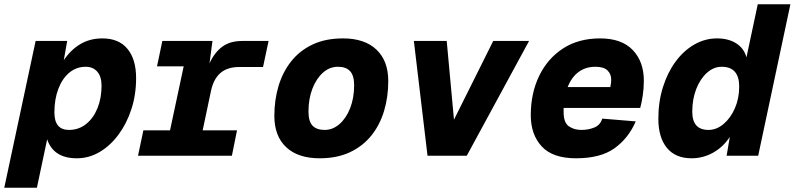

<svg xmlns="http://www.w3.org/2000/svg" viewBox="-53 -730 3725 900"><path d="M-33 150 114 -538H262L246 -448Q279 -497 324 -523.5Q369 -550 427 -550Q504 -550 544.5 -501Q585 -452 585 -364Q585 -286 563 -218.5Q541 -151 502.5 -99Q464 -47 414 -17.5Q364 12 307 12Q198 12 168 -77L120 150ZM270 -121Q316 -121 350.5 -148.5Q385 -176 404 -223Q423 -270 423 -328Q423 -371 403 -394Q383 -417 349 -417Q305 -417 272 -389.5Q239 -362 220.5 -313.5Q202 -265 202 -203Q202 -121 270 -121Z M594 0 619 -119H744L808 -419H683L708 -538H943L929 -433Q953 -485 989.5 -511.5Q1026 -538 1082 -538H1206L1180 -416H1069Q1013 -416 980.5 -388Q948 -360 936 -304L897 -119H1058L1034 0Z M1445 12Q1344 12 1288.5 -40Q1233 -92 1233 -187Q1233 -261 1252.5 -326.5Q1272 -392 1312 -442.5Q1352 -493 1412.5 -521.5Q1473 -550 1555 -550Q1656 -550 1711.5 -497.5Q1767 -445 1767 -350Q1767 -276 1747.5 -210.5Q1728 -145 1688 -95Q1648 -45 1587.5 -16.5Q1527 12 1445 12ZM1469 -121Q1507 -121 1538.5 -148.5Q1570 -176 1588.5 -223.5Q1607 -271 1607 -330Q1607 -376 1588 -396.5Q1569 -417 1531 -417Q1492 -417 1461 -389.5Q1430 -362 1411.5 -314.5Q1393 -267 1393 -207Q1393 -161 1412 -141Q1431 -121 1469 -121Z M1951 0 1887 -538H2041L2075 -169L2259 -538H2427L2135 0Z M2647 12Q2538 12 2486.5 -43.5Q2435 -99 2435 -190Q2435 -293 2474.5 -374.5Q2514 -456 2586.5 -503Q2659 -550 2760 -550Q2861 -550 2913 -495.5Q2965 -441 2965 -352Q2965 -317 2960 -283Q2955 -249 2948 -224H2589Q2589 -214 2589 -204Q2589 -155 2613.5 -138Q2638 -121 2672 -121Q2706 -121 2733.5 -132.5Q2761 -144 2770 -174L2927 -161Q2893 -82 2827.5 -35Q2762 12 2647 12ZM2738 -417Q2692 -417 2659 -392.5Q2626 -368 2608 -322H2808Q2809 -330 2810.5 -337.5Q2812 -345 2812 -357Q2812 -383 2794.5 -400Q2777 -417 2738 -417Z M3189 12Q3113 12 3073 -37Q3033 -86 3033 -173Q3033 -253 3054.5 -321.5Q3076 -390 3114 -441.5Q3152 -493 3202 -521.5Q3252 -550 3308 -550Q3362 -550 3398.5 -526.5Q3435 -503 3446 -461L3499 -710H3652L3501 0H3353L3368 -88Q3336 -40 3289 -14Q3242 12 3189 12ZM3268 -121Q3306 -121 3339 -149Q3372 -177 3392 -223Q3412 -269 3412 -324Q3412 -417 3330 -417Q3292 -417 3260.5 -388.5Q3229 -360 3210.5 -312.5Q3192 -265 3192 -206Q3192 -121 3268 -121Z"/></svg>

Font: Geist Mono ExtraBold
Style: Italic
Weight: 800
Italic angle: -12°
Monospace: yes
Designer: Basement.studio, Andrés Briganti, Mateo Zaragoza
Foundry: Basement.studio, Vercel, Andrés Briganti, Guido Ferreyra, Mateo Zaragoza
Version: Version 1.500; ttfautohint (v1.8.4.7-5d5b)